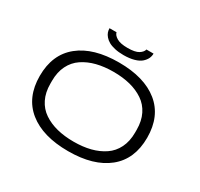

<svg xmlns="http://www.w3.org/2000/svg" viewBox="-179 -1096 1386 1333"><g transform="rotate(30 513.5 -429.5)"><path d="M513.2 -757.8Q474.1 -757.8 443.1 -764.9Q412.1 -772 392.6 -783.2Q373 -794.4 360.1 -809.6Q347.2 -824.7 342 -839.8Q336.9 -855 336.9 -871.1H393.1Q397.5 -849.6 426.3 -832.3Q455.1 -814.9 513.2 -814.9Q573.2 -814.9 600.6 -832Q627.9 -849.1 632.8 -871.1H689.9Q689.9 -850.6 681.2 -831.8Q672.4 -813 653.1 -795.7Q633.8 -778.3 597.9 -768.1Q562 -757.8 513.2 -757.8ZM514.2 12.2Q310.5 12.2 196.8 -79.3Q83 -170.9 83 -342.8Q83 -515.1 196.8 -606.7Q310.5 -698.2 514.2 -698.2Q717.3 -698.2 830.6 -606.7Q943.8 -515.1 943.8 -342.8Q943.8 -170.9 830.3 -79.3Q716.8 12.2 514.2 12.2ZM853 -332V-355Q853 -424.8 827.1 -477.1Q801.3 -529.3 754.6 -560.8Q708 -592.3 647.9 -607.7Q587.9 -623 514.2 -623Q440.4 -623 379.9 -607.7Q319.3 -592.3 272.5 -560.8Q225.6 -529.3 199.7 -477.1Q173.8 -424.8 173.8 -355V-332Q173.8 -262.2 199.7 -210Q225.6 -157.7 272.5 -126.2Q319.3 -94.7 379.9 -79.3Q440.4 -64 514.2 -64Q587.9 -64 647.9 -79.3Q708 -94.7 754.6 -126.2Q801.3 -157.7 827.1 -210Q853 -262.2 853 -332Z"/></g></svg>

Font: Archivo Expanded Light
Style: Regular
Weight: 300
Width: 7
Designer: Hector Gatti
Foundry: Omnibus-Type
Version: Version 2.001